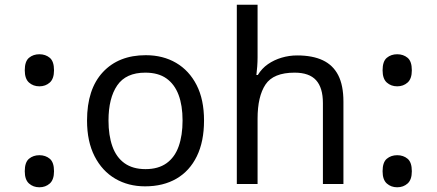

<svg xmlns="http://www.w3.org/2000/svg" viewBox="-20 -780 1851 814"><path d="M147 -414Q121 -414 103 -430Q85 -446 85 -482Q85 -520 103 -535Q121 -550 147 -550Q173 -550 191 -535Q209 -520 209 -482Q209 -446 191 -430Q173 -414 147 -414ZM147 14Q121 14 103 -2Q85 -18 85 -54Q85 -92 103 -107Q121 -122 147 -122Q173 -122 191 -107Q209 -92 209 -54Q209 -18 191 -2Q173 14 147 14Z M845 -269Q845 -180 814.5 -117.5Q784 -55 728 -22.5Q672 10 595 10Q524 10 468.5 -22.5Q413 -55 381 -117.5Q349 -180 349 -269Q349 -402 416 -474Q483 -546 598 -546Q671 -546 726.5 -513.5Q782 -481 813.5 -419.5Q845 -358 845 -269ZM440 -269Q440 -206 456.5 -159.5Q473 -113 508 -88Q543 -63 597 -63Q651 -63 686 -88Q721 -113 737.5 -159.5Q754 -206 754 -269Q754 -333 737 -378Q720 -423 685.5 -447.5Q651 -472 596 -472Q514 -472 477 -418Q440 -364 440 -269Z M1072 -537Q1072 -518 1070.5 -498Q1069 -478 1067 -462H1073Q1090 -490 1116 -508Q1142 -526 1174 -535.5Q1206 -545 1240 -545Q1305 -545 1348.5 -524.5Q1392 -504 1414 -461Q1436 -418 1436 -349V0H1349V-343Q1349 -408 1320 -440Q1291 -472 1229 -472Q1139 -472 1105.5 -421.5Q1072 -371 1072 -277V0H984V-760H1072Z M1664 -414Q1638 -414 1620 -430Q1602 -446 1602 -482Q1602 -520 1620 -535Q1638 -550 1664 -550Q1690 -550 1708 -535Q1726 -520 1726 -482Q1726 -446 1708 -430Q1690 -414 1664 -414ZM1664 14Q1638 14 1620 -2Q1602 -18 1602 -54Q1602 -92 1620 -107Q1638 -122 1664 -122Q1690 -122 1708 -107Q1726 -92 1726 -54Q1726 -18 1708 -2Q1690 14 1664 14Z"/></svg>

Font: hexlbangla05
Style: Book
Weight: 400
Designer: Jelle Bosma - Monotype Design Team
Foundry: Monotype Imaging Inc.
Version: Version 2.003